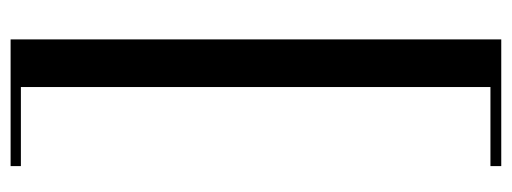

<svg xmlns="http://www.w3.org/2000/svg" viewBox="-323 -497 970 364"><g transform="rotate(90 162.0 -315.0)"><path d="M294.9 149.9H54.7V-780.3H294.9V-759.8H145V130.4H294.9Z"/></g></svg>

Font: Bodoni* 11pt
Style: Regular
Weight: 400
Version: Version 2.3